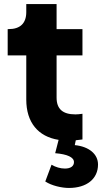

<svg xmlns="http://www.w3.org/2000/svg" viewBox="-20 -690 505 950"><path d="M321 240C409 240 465 195 465 124C465 72 420 35 350 28L355 4C367 3 378 1 388 0V-127C374 -125 362 -124 353 -124C290 -124 260 -151 260 -207V-416H388V-546H260V-670H110V-630C110 -574 79 -546 23 -546H18V-416H110V-197C110 -85 168 -14 270 2L253 68C313 73 346 88 346 112C346 132 330 144 301 144C279 144 255 137 235 125L204 208C236 229 286 240 321 240Z"/></svg>

Font: Mluvka ExtraBold
Style: Regular
Weight: 800
Designer: Modified by Jiří Krblich, Original typeface by Gumpita Rahayu
Foundry: Gumpita Rahayu & Jiří Krblich
Version: Version 2.000;Glyphs 3.1.1 (3134)